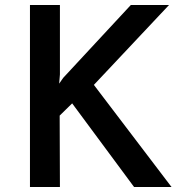

<svg xmlns="http://www.w3.org/2000/svg" viewBox="-20 -749 730 769"><path d="M220 -451 217 -414 233 -437 504 -729H657L356 -409L667 0H517L269 -335L219 -286L220 0H100V-729H220Z"/></svg>

Font: Reem Kufi Medium
Style: Regular
Weight: 500
Designer: Khaled Hosny
Version: Version 1.001